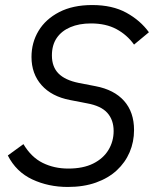

<svg xmlns="http://www.w3.org/2000/svg" viewBox="-20 -730 617 762"><path d="M249 12Q172 12 108 -18Q44 -48 11 -113L73 -158Q104 -106 149.5 -83.5Q195 -61 251 -61Q310 -61 350 -81Q390 -101 410.5 -135Q431 -169 431 -210Q431 -254 406 -282Q381 -310 325 -320L258 -333Q185 -347 145 -392Q105 -437 105 -504Q105 -561 133 -607.5Q161 -654 215 -682Q269 -710 346 -710Q426 -710 481.5 -679.5Q537 -649 571 -602L512 -553Q484 -592 442 -614.5Q400 -637 341 -637Q294 -637 259 -622Q224 -607 205 -579Q186 -551 186 -510Q186 -465 212 -438.5Q238 -412 292 -401L359 -388Q433 -374 472.5 -329.5Q512 -285 512 -214Q512 -167 494.5 -126Q477 -85 443.5 -54Q410 -23 361 -5.5Q312 12 249 12Z"/></svg>

Font: IBM Plex Sans Var
Style: Italic
Weight: 400
Italic angle: -11.31°
Designer: Mike Abbink, Paul van der Laan, Pieter van Rosmalen
Foundry: Bold Monday
Version: Version 1.001